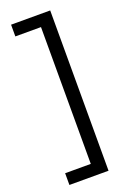

<svg xmlns="http://www.w3.org/2000/svg" viewBox="-169 -787 679 1013"><g transform="rotate(-20 170.0 -280.0)"><path d="M254.9 169.9H35.2V104H179.2V-664.1H35.2V-730H254.9Z"/></g></svg>

Font: TASA Orbiter Text
Style: Regular
Weight: 400
Designer: Weizhong Zhang
Version: Version 1.000;Glyphs 3.1.2 (3151)